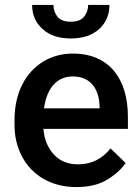

<svg xmlns="http://www.w3.org/2000/svg" viewBox="-20 -758 576 788"><path d="M293.5 9.8C344.7 9.8 387.2 -0.5 420.4 -21C453.6 -41 478.5 -64 495.6 -88.9L433.6 -148.9C400.9 -107.4 356.9 -83.5 300.3 -83.5C258.3 -83.5 225.1 -97.2 200.2 -125C175.3 -152.3 161.6 -187 158.2 -229H504.9V-279.3C504.9 -431.2 430.7 -538.1 279.3 -538.1C233.9 -538.1 192.9 -526.9 156.7 -504.9C84 -460 39.6 -376.5 39.6 -265.6V-246.1C39.6 -197.8 49.8 -154.3 70.3 -115.7C111.3 -38.6 189.5 9.8 293.5 9.8ZM278.8 -444.3C356.9 -444.3 386.7 -386.2 388.7 -322.8V-313.5H160.6C171.9 -395 212.4 -444.3 278.8 -444.3ZM341.8 -737.8C341.8 -719.7 336.4 -704.1 325.7 -689.9C314.5 -675.8 296.4 -668.9 271 -668.9C244.6 -668.9 226.1 -675.8 215.3 -689.9C204.6 -704.1 199.2 -719.7 199.2 -737.8H111.8C111.8 -697.3 126 -664.6 154.8 -638.7C183.1 -612.8 221.7 -600.1 271 -600.1C319.3 -600.1 357.9 -612.8 386.7 -638.7C415 -664.6 429.2 -697.3 429.2 -737.8Z"/></svg>

Font: Vazirmatn Medium
Style: Regular
Weight: 500
Designer: Saber Rastikerdar
Foundry: Saber Rastikerdar
Version: Version 33.003